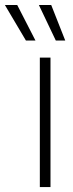

<svg xmlns="http://www.w3.org/2000/svg" viewBox="-91 -755 294 775"><path d="M69.8 0V-522.5H112.8V0ZM134.3 -591.3 65.9 -734.9H115.7L172.4 -591.3ZM13.7 -591.3 -71.3 -734.9H-21.5L52.2 -591.3Z"/></svg>

Font: Inter 28pt ExtraLight
Style: Regular
Weight: 250
Designer: Rasmus Andersson
Foundry: rsms
Version: Version 4.001;git-66647c0bb